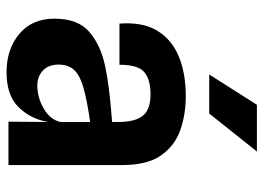

<svg xmlns="http://www.w3.org/2000/svg" viewBox="-132 -688 825 602"><g transform="rotate(90 281.0 -386.5)"><path d="M206 6Q133.5 6 85.8 -34Q38 -74 38 -144.5Q38 -218 79.8 -253.8Q121.5 -289.5 188.5 -303.5Q219.5 -310 252.8 -314.2Q286 -318.5 315 -321Q344 -323.5 362 -325V-343.5Q362 -397 342.5 -421.2Q323 -445.5 275.5 -445.5Q229.5 -445.5 206 -426.2Q182.5 -407 182.5 -348H53.5Q48 -419.5 75.2 -465.5Q102.5 -511.5 155.8 -533.8Q209 -556 281 -556Q337.5 -556 386.8 -539Q436 -522 466.5 -478.8Q497 -435.5 497 -357V0H361L362 -125Q353 -70 315.8 -32Q278.5 6 206 6ZM248 -90.5Q285.5 -90.5 320.2 -110.8Q355 -131 362 -163.5V-256Q342 -253.5 318.2 -249.2Q294.5 -245 277.5 -241Q225 -229.5 203.5 -210.5Q182 -191.5 182 -157Q182 -126 200.5 -108.2Q219 -90.5 248 -90.5ZM213 -629.5 308 -779H454.5L335.5 -629.5Z"/></g></svg>

Font: Spline Sans SemiBold
Style: Regular
Weight: 600
Designer: Eben Sorkin, Mirko Velimirovic
Foundry: Sorkin Type
Version: Version 1.000; ttfautohint (v1.8.3)